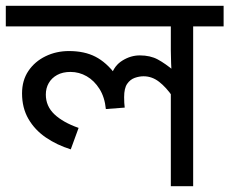

<svg xmlns="http://www.w3.org/2000/svg" viewBox="-30 -642 791 662"><path d="M741 -622V-551H636V0H559V-335L565 -309Q543 -341 518.5 -360Q494 -379 465 -379Q450 -379 434.5 -373.5Q419 -368 408.5 -353Q398 -338 398 -307Q398 -296 398.5 -287.5Q399 -279 400 -271L335 -266Q331 -307 313 -335.5Q295 -364 269 -379Q243 -394 213 -394Q186 -394 167 -383.5Q148 -373 138 -355.5Q128 -338 128 -316Q128 -276 157.5 -248Q187 -220 241 -201L214 -127Q166 -142 128 -168Q90 -194 68 -232Q46 -270 46 -320Q46 -365 68 -397.5Q90 -430 127 -448Q164 -466 208 -466Q261 -466 299 -446.5Q337 -427 369 -384L354 -383Q364 -416 392.5 -433.5Q421 -451 452 -451Q488 -451 514 -437Q540 -423 571 -397L562 -382Q561 -403 560 -424Q559 -445 559 -467V-551H-10V-622Z"/></svg>

Font: lbangla25
Style: Book
Weight: 400
Designer: Jelle Bosma - Monotype Design Team
Foundry: Monotype Imaging Inc.
Version: Version 2.003